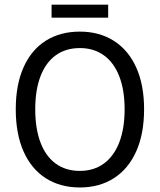

<svg xmlns="http://www.w3.org/2000/svg" viewBox="-20 -806 699 838"><path d="M328.6 -668Q413.6 -668 476.8 -627.9Q540 -587.9 574.5 -511.7Q608.9 -435.5 608.9 -329.1Q608.9 -222.2 574.5 -145.3Q540 -68.4 476.8 -28.1Q413.6 12.2 328.6 12.2Q243.2 12.2 179.9 -28.1Q116.7 -68.4 82.8 -145Q48.8 -221.7 48.8 -329.1Q48.8 -436 82.8 -512.2Q116.7 -588.4 179.7 -628.2Q242.7 -668 328.6 -668ZM328.6 -596.2Q267.1 -596.2 223.4 -564.7Q179.7 -533.2 156.7 -473.1Q133.8 -413.1 133.8 -329.1Q133.8 -244.6 156.7 -184.1Q179.7 -123.5 223.4 -91.8Q267.1 -60.1 328.6 -60.1Q389.2 -60.1 433.1 -92Q477.1 -124 500.5 -184.3Q523.9 -244.6 523.9 -329.1Q523.9 -413.1 500.5 -473.1Q477.1 -533.2 433.1 -564.7Q389.2 -596.2 328.6 -596.2ZM452.1 -785.6V-729H205.1V-785.6Z"/></svg>

Font: Varta
Style: Regular
Weight: 400
Designer: Joana Correia, Viktoriya Grabowska, Eben Sorkin
Foundry: Sorkin Type
Version: Version 1.003; ttfautohint (v1.3) -l 8 -r 24 -G 200 -x 12 -H